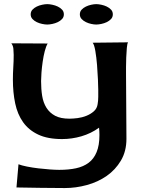

<svg xmlns="http://www.w3.org/2000/svg" viewBox="-20 -697 690 938"><path d="M595.7 -336.9Q595.7 -256.8 596.7 -177.2Q597.7 -97.7 597.7 -18.6Q597.7 42 570.8 87.4Q543.9 132.8 501 162.6Q458 192.4 404.3 207Q350.6 221.7 296.9 221.7Q237.3 221.7 178.2 220.7Q119.1 219.7 60.5 218.8L70.3 105.5Q85 111.3 111.8 116.7Q138.7 122.1 168 125.5Q197.3 128.9 224.6 130.9Q252 132.8 269.5 132.8Q315.4 132.8 351.6 125Q387.7 117.2 413.1 98.1Q438.5 79.1 452.1 45.9Q465.8 12.7 465.8 -37.1Q465.8 -45.9 465.3 -55.2Q464.8 -64.5 463.9 -73.2Q424.8 -44.9 377.9 -31.2Q331.1 -17.6 283.2 -17.6Q212.9 -17.6 166.5 -39.6Q120.1 -61.5 92.8 -100.1Q65.4 -138.7 54.2 -191.9Q43 -245.1 43 -307.6Q43 -337.9 44.9 -368.2Q46.9 -398.4 46.9 -428.7Q46.9 -442.4 45.4 -458.5Q43.9 -474.6 35.2 -485.4L212.9 -484.4Q205.1 -471.7 198.7 -447.3Q192.4 -422.9 188.5 -395.5Q184.6 -368.2 182.6 -342.3Q180.7 -316.4 180.7 -300.8Q180.7 -261.7 186 -228.5Q191.4 -195.3 207 -170.4Q222.7 -145.5 249.5 -131.3Q276.4 -117.2 319.3 -117.2Q336.9 -117.2 359.4 -120.1Q381.8 -123 402.3 -131.3Q422.9 -139.6 438.5 -153.3Q454.1 -167 457 -188.5Q460 -206.1 460 -224.1Q460 -242.2 460 -258.8Q460 -273.4 458.5 -308.1Q457 -342.8 454.1 -379.4Q451.2 -416 445.8 -447.8Q440.4 -479.5 432.6 -488.3L605.5 -490.2Q601.6 -484.4 599.6 -462.9Q597.7 -441.4 596.7 -416.5Q595.7 -391.6 595.7 -368.7Q595.7 -345.7 595.7 -336.9ZM292 -627Q292 -613.3 283.2 -604Q274.4 -594.7 262.2 -588.9Q250 -583 235.8 -580.1Q221.7 -577.1 210.9 -577.1Q200.2 -577.1 186 -580.1Q171.9 -583 159.7 -588.9Q147.5 -594.7 138.7 -604Q129.9 -613.3 129.9 -627Q129.9 -640.6 138.7 -649.9Q147.5 -659.2 159.7 -665Q171.9 -670.9 186 -673.8Q200.2 -676.8 210.9 -676.8Q221.7 -676.8 235.8 -673.8Q250 -670.9 262.2 -665Q274.4 -659.2 283.2 -649.9Q292 -640.6 292 -627ZM450.2 -676.8Q460.9 -676.8 475.1 -673.8Q489.3 -670.9 501.5 -665Q513.7 -659.2 522.5 -649.9Q531.2 -640.6 531.2 -627Q531.2 -613.3 522.5 -604Q513.7 -594.7 501.5 -588.9Q489.3 -583 475.1 -580.1Q460.9 -577.1 450.2 -577.1Q439.5 -577.1 425.8 -580.1Q412.1 -583 399.9 -588.9Q387.7 -594.7 378.9 -604Q370.1 -613.3 370.1 -627Q370.1 -640.6 378.9 -649.9Q387.7 -659.2 399.9 -665Q412.1 -670.9 425.8 -673.8Q439.5 -676.8 450.2 -676.8Z"/></svg>

Font: Cherry Cream Soda
Style: Regular
Weight: 400
Designer: Font Diner, Inc
Foundry: Font Diner, Inc
Version: Version 1.001